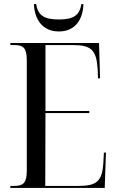

<svg xmlns="http://www.w3.org/2000/svg" viewBox="-20 -926 576 946"><path d="M270 -771C352 -771 389 -832 391 -906H381C372 -851 343 -830 270 -830C195 -830 167 -852 158 -906H147C150 -832 188 -771 270 -771ZM31 0H496L502 -174H492L489 -120C483 -34 457 -10 367 -10H203L204 -369H420V-379H204V-704H339C429 -704 455 -680 461 -587L463 -540H473L468 -714H31V-704H50C95 -704 112 -690 112 -629V-85C112 -24 94 -10 50 -10H31Z"/></svg>

Font: Noto Serif Display Condensed
Style: Regular
Weight: 400
Width: 3
Designer: Monotype Design Team
Foundry: Monotype Imaging Inc.
Version: Version 2.009